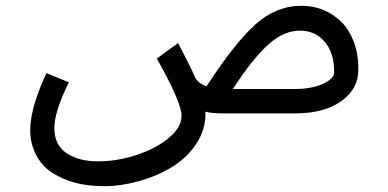

<svg xmlns="http://www.w3.org/2000/svg" viewBox="-20 -388 1329 657"><path d="M990.2 -83.5Q1045.4 -83.5 1084.5 -100.8Q1123.5 -118.2 1123.5 -141.6Q1123.5 -207 1091.1 -245.1Q1058.6 -283.2 1006.3 -283.2Q954.1 -283.2 903.3 -240.2Q846.7 -191.4 776.9 -83.5ZM139.2 -137.7 215.8 -106.4Q166 -6.8 166 50.8Q166 108.4 208 136.2Q250 164.1 314.9 164.1Q379.9 164.1 445.8 142.8Q511.7 121.6 556.4 85Q601.1 48.3 601.1 9.3V1Q593.3 -52.2 516.6 -187.5L589.4 -240.7Q590.8 -237.8 614.5 -191.7Q638.2 -145.5 648.4 -121.6Q659.7 -102.5 686.5 -92.3Q783.7 -241.7 854.5 -304.9Q925.3 -368.2 1011.7 -368.2Q1090.8 -368.2 1147 -314Q1174.3 -287.6 1190.2 -246.1Q1206.1 -204.6 1206.1 -153.3V-149.9Q1207 -85 1148.7 -42.5Q1090.3 0 989.3 0H740.2Q706.1 0 682.6 -5.9Q683.1 -4.9 683.1 1Q683.1 56.6 651.4 104.5Q619.6 152.3 568.8 183.3Q518.1 214.4 455.8 231.7Q393.6 249 337.2 249Q280.8 249 237.1 237.3Q193.4 225.6 158.4 202.9Q123.5 180.2 103.5 142.1Q83.5 104 83.5 58.3Q83.5 12.7 100.6 -40.5Q117.7 -93.8 139.2 -137.7Z"/></svg>

Font: GanjNamehSans
Style: Regular
Weight: 400
Designer: Mohammad Saleh Souzanchi
Foundry: http://font-store.ir
Version: Version:0.0.4;RFB:1.2.5;Building:2016-12-11 09:43:53.670092